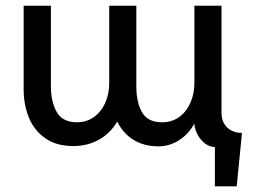

<svg xmlns="http://www.w3.org/2000/svg" viewBox="-20 -508 893 678"><path d="M738.8 11.2Q722.2 11.2 706.5 0.5Q690.9 -10.3 679.7 -29.1Q668.5 -47.9 666 -71.3Q646 -34.2 612.1 -12.7Q578.1 8.8 539.6 8.8Q489.7 8.8 452.6 -13.4Q415.5 -35.6 394 -78.6Q368.7 -36.1 328.4 -14.2Q288.1 7.8 238.8 7.8Q179.2 7.8 139.9 -19.8Q100.6 -47.4 82 -92.8Q63.5 -138.2 63.5 -192.9V-487.8H159.7V-204.6Q159.7 -148.4 180.4 -112.3Q201.2 -76.2 251.5 -76.2Q286.1 -76.2 312.3 -95.2Q338.4 -114.3 352.1 -146Q365.7 -177.7 365.7 -214.8V-487.8H461.4V-202.6Q461.4 -146.5 481.7 -111.3Q502 -76.2 552.2 -76.2Q587.4 -76.2 613.3 -95.2Q639.2 -114.3 652.8 -146Q666.5 -177.7 666.5 -214.8V-487.8H762.2V-110.8Q762.2 -76.2 782.7 -57.4Q803.2 -38.6 834.5 -38.6L815.9 149.9H738.8Z"/></svg>

Font: Acari Sans Medium
Style: Regular
Weight: 500
Designer: Alfredo Marco Pradil and Stefan Peev
Foundry: Hanken Design Co.
Version: Version 1.045